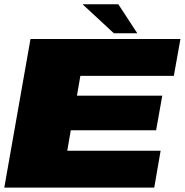

<svg xmlns="http://www.w3.org/2000/svg" viewBox="-30 -852 840 872"><path d="M-10.5 0H670.5L699.5 -167.5H275.5L291.5 -260.5H679L707 -417.5H319.5L335 -507.5H759.5L789.5 -675H108.5ZM487 -701H593.5L507.5 -832.5H345Z"/></svg>

Font: Anybody Expanded Black
Style: Italic
Weight: 900
Width: 7
Italic angle: -10°
Version: Version 1.113;gftools[0.9.25]